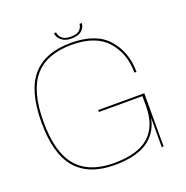

<svg xmlns="http://www.w3.org/2000/svg" viewBox="-135 -883 981 1012"><g transform="rotate(-20 356.0 -377.5)"><path d="M339.5 4Q195.5 4 123.8 -78.8Q52 -161.5 52 -338Q52 -515 123.8 -597.8Q195.5 -680.5 340.5 -680.5Q481.5 -680.5 547.8 -605Q614 -529.5 614 -418.5H602.5Q602.5 -525 539 -597.2Q475.5 -669.5 340.5 -669.5Q200.5 -669.5 132 -590Q63.5 -510.5 63.5 -338Q63.5 -166.5 132 -86.8Q200.5 -7 339.5 -7Q473 -7 536.2 -63.5Q599.5 -120 599.5 -232V-287.5H355.5V-298.5H614V0H603.5V-164.5Q570 4 339.5 4ZM352.5 -700.5Q316.5 -700.5 295.8 -719Q275 -737.5 275 -759H287Q287 -744 302 -727.5Q317 -711 352.5 -711Q391 -711 404.5 -727.2Q418 -743.5 418 -759H431Q431 -737.5 412 -719Q393 -700.5 352.5 -700.5Z"/></g></svg>

Font: Anybody ExtraExpanded Thin
Style: Regular
Weight: 100
Width: 8
Designer: Tyler Finck
Foundry: Etcetera Type Company
Version: Version 1.010; ttfautohint (v1.8.3) -l 8 -r 50 -G 200 -x 14 